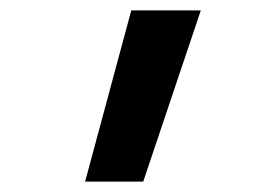

<svg xmlns="http://www.w3.org/2000/svg" viewBox="-20 -178 540 370"><path d="M144 172 233 -158H367L256 172Z"/></svg>

Font: Iosevka Fixed
Style: Bold
Weight: 700
Monospace: yes
Designer: Belleve Invis
Foundry: Belleve Invis
Version: Version 32.3.0